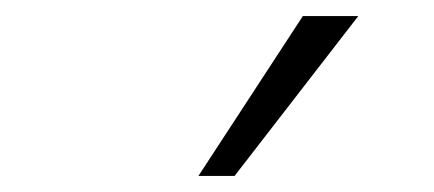

<svg xmlns="http://www.w3.org/2000/svg" viewBox="-20 -777 540 239"><path d="M227 -558 357 -757H426L272 -558Z"/></svg>

Font: Nunito Sans 7pt Expanded ExtraLight
Style: Regular
Weight: 250
Width: 7
Designer: Vernon Adams
Foundry: Vernon Adams
Version: Version 3.101;gftools[0.9.27]